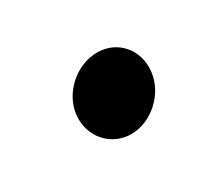

<svg xmlns="http://www.w3.org/2000/svg" viewBox="-44 -216 320 282"><g transform="rotate(-30 116.0 -74.5)"><path d="M61 -75C57 -39 83 -10 117 -10C151 -10 184 -39 188 -75C192 -111 167 -139 133 -139C98 -139 65 -110 61 -75Z"/></g></svg>

Font: Bluebird
Style: LiObl
Weight: 300
Designer: Jasper
Foundry: Cannot Into Space Fonts
Version: Version 0.98